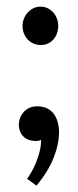

<svg xmlns="http://www.w3.org/2000/svg" viewBox="-20 -427 239 586"><path d="M160.2 -23.9Q160.2 12.7 143.6 54.7Q127 96.7 91.3 139.6L62.5 118.7Q68.4 111.3 75.9 98.1Q83.5 85 90.1 68.8Q96.7 52.7 101.1 34.9Q105.5 17.1 105.5 0.5Q99.6 2.4 96.4 2.9Q93.3 3.4 89.4 3.4Q79.1 3.4 69.8 0.5Q60.5 -2.4 53.5 -8.5Q46.4 -14.6 42 -23.9Q37.6 -33.2 37.6 -46.4Q37.6 -57.6 41.7 -67.9Q45.9 -78.1 53.2 -85.9Q60.5 -93.8 70.6 -98.1Q80.6 -102.5 93.8 -102.5Q110.4 -102.5 122.8 -96.7Q135.3 -90.8 143.6 -80.1Q151.9 -69.3 156 -54.7Q160.2 -40 160.2 -23.9ZM157.7 -347.7Q157.7 -335.4 153.8 -325Q149.9 -314.5 143.1 -306.6Q136.2 -298.8 126.5 -294.2Q116.7 -289.6 104.5 -289.6Q92.3 -289.6 82 -294.2Q71.8 -298.8 64.5 -306.6Q57.1 -314.5 53 -325Q48.8 -335.4 48.8 -347.7Q48.8 -359.9 53.2 -370.6Q57.6 -381.3 65.2 -389.4Q72.8 -397.5 82.5 -402.1Q92.3 -406.7 103.5 -406.7Q115.2 -406.7 125 -402.1Q134.8 -397.5 142.1 -389.4Q149.4 -381.3 153.6 -370.6Q157.7 -359.9 157.7 -347.7Z"/></svg>

Font: Parastoo Print
Style: Print-Bold
Weight: 700
Foundry: Saber Rastikerdar (saber.rastikerdar@gmail.com)
Version: Version 1.0.0-alpha3